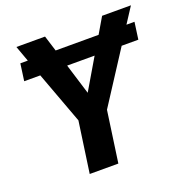

<svg xmlns="http://www.w3.org/2000/svg" viewBox="-125 -806 889 920"><g transform="rotate(-20 320.0 -346.0)"><path d="M588 -612H629L617 -525H532L361 -261L324 0H178L215 -260L117 -525H35L47 -612H85L56 -692H202L227 -612H446L493 -692H640ZM394 -525H254L302 -369Z"/></g></svg>

Font: Fira Sans SemiBold
Style: Italic
Weight: 600
Italic angle: -8°
Designer: bBox Type GmbH & Carrois Corporate GbR & Edenspiekermann AG
Foundry: bBox Type GmbH & Carrois Corporate GbR & Edenspiekermann AG
Version: Version 4.301